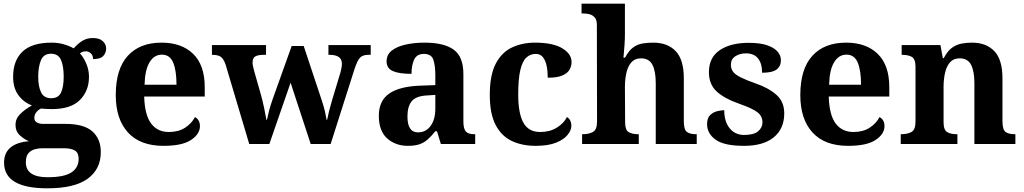

<svg xmlns="http://www.w3.org/2000/svg" viewBox="-20 -780 5546 1040"><path d="M236 240Q2 240 2 101Q2 48 37 19Q72 -10 137 -15Q110 -26 87 -47.5Q64 -69 64 -104Q64 -137 89 -162Q114 -187 153 -209Q109 -225 80 -264Q51 -303 51 -364Q51 -452 102 -500.5Q153 -549 260 -549Q295 -549 326 -540Q357 -531 379 -518Q405 -547 429 -560.5Q453 -574 483 -574Q519 -574 537 -557Q555 -540 555 -517Q555 -495 540 -477.5Q525 -460 484 -460Q484 -480 472 -491Q460 -502 446 -502Q426 -502 413 -491Q433 -469 447.5 -435Q462 -401 462 -364Q462 -288 413 -238.5Q364 -189 260 -189Q249 -189 230 -190Q211 -191 202 -192Q188 -186 177 -172.5Q166 -159 166 -141Q166 -125 179 -117Q192 -109 213 -109H334Q434 -109 480 -68.5Q526 -28 526 44Q526 136 455 188Q384 240 236 240ZM257 -248Q297 -248 311 -279.5Q325 -311 325 -365Q325 -421 310.5 -455Q296 -489 256 -489Q217 -489 202 -454Q187 -419 187 -364Q187 -312 202.5 -280Q218 -248 257 -248ZM238 180Q326 180 366 154.5Q406 129 406 80Q406 48 386 35.5Q366 23 325 23H209Q189 23 168.5 28.5Q148 34 134 50Q120 66 120 99Q120 180 238 180Z M866 10Q739 10 673 -62.5Q607 -135 607 -265Q607 -406 672 -477.5Q737 -549 855 -549Q964 -549 1026.5 -488Q1089 -427 1089 -308V-257H761Q764 -157 798.5 -111Q833 -65 895 -65Q947 -65 983 -88.5Q1019 -112 1036 -146Q1063 -131 1063 -97Q1063 -54 1015 -22Q967 10 866 10ZM936 -321Q936 -398 918 -441Q900 -484 857 -484Q815 -484 790 -442.5Q765 -401 763 -321Z M1202 -430Q1191 -462 1175.5 -472.5Q1160 -483 1131 -483H1128V-536H1421V-483H1408Q1378 -483 1363 -474.5Q1348 -466 1348 -441Q1348 -433 1350.5 -421Q1353 -409 1356 -398L1393 -268Q1403 -232 1411 -194Q1419 -156 1423 -131H1426Q1431 -156 1438 -182.5Q1445 -209 1458 -246L1560 -531H1625L1723 -236Q1735 -200 1740.5 -175Q1746 -150 1749 -131H1752Q1757 -156 1762.5 -178.5Q1768 -201 1779 -238L1823 -384Q1827 -397 1829.5 -411.5Q1832 -426 1832 -434Q1832 -483 1766 -483H1759V-536H1988V-483H1975Q1946 -483 1931 -468.5Q1916 -454 1900 -405L1771 0H1663L1554 -332L1439 0H1330Z M2189 10Q2123 10 2077.5 -30Q2032 -70 2032 -153Q2032 -234 2088 -273Q2144 -312 2256 -316L2338 -319V-374Q2338 -424 2327.5 -456Q2317 -488 2276 -488Q2238 -488 2223.5 -457.5Q2209 -427 2209 -380Q2142 -380 2108 -395Q2074 -410 2074 -447Q2074 -484 2102 -506Q2130 -528 2177 -538.5Q2224 -549 2280 -549Q2385 -549 2437.5 -511Q2490 -473 2490 -379V-124Q2490 -83 2503 -68Q2516 -53 2550 -53H2554V0H2368L2347 -69H2338Q2316 -42 2296.5 -24.5Q2277 -7 2252 1.5Q2227 10 2189 10ZM2244 -63Q2287 -63 2312.5 -98Q2338 -133 2338 -191V-266L2293 -263Q2233 -260 2210 -231.5Q2187 -203 2187 -149Q2187 -63 2244 -63Z M2881 10Q2808 10 2752 -16.5Q2696 -43 2664.5 -103.5Q2633 -164 2633 -266Q2633 -374 2665.5 -435.5Q2698 -497 2753.5 -523Q2809 -549 2878 -549Q2975 -549 3025.5 -518.5Q3076 -488 3076 -444Q3076 -423 3065.5 -403.5Q3055 -384 3027 -371.5Q2999 -359 2947 -359Q2947 -394 2941 -423Q2935 -452 2921 -470Q2907 -488 2882 -488Q2853 -488 2831.5 -468.5Q2810 -449 2798.5 -401Q2787 -353 2787 -267Q2787 -166 2815 -115.5Q2843 -65 2906 -65Q2958 -65 2996 -88.5Q3034 -112 3051 -146Q3063 -139 3069 -126.5Q3075 -114 3075 -100Q3075 -75 3054.5 -49.5Q3034 -24 2991.5 -7Q2949 10 2881 10Z M3133 0V-53H3135Q3169 -53 3191.5 -65Q3214 -77 3214 -122L3213 -646Q3213 -673 3201 -686Q3189 -699 3172.5 -703Q3156 -707 3142 -707H3130V-760H3365V-595Q3365 -569 3363 -539.5Q3361 -510 3359 -489Q3357 -468 3357 -468H3366Q3386 -506 3409.5 -523Q3433 -540 3460.5 -544.5Q3488 -549 3519 -549Q3596 -549 3640 -503Q3684 -457 3684 -356V-124Q3684 -78 3700.5 -65.5Q3717 -53 3751 -53H3754V0H3532V-329Q3532 -394 3514 -429Q3496 -464 3452 -464Q3419 -464 3400 -442.5Q3381 -421 3373 -385.5Q3365 -350 3365 -309L3366 -118Q3366 -76 3385 -64.5Q3404 -53 3437 -53H3440V0Z M4011 10Q3902 10 3856 -23.5Q3810 -57 3810 -107Q3810 -140 3826 -156Q3842 -172 3864 -177.5Q3886 -183 3903 -183Q3903 -121 3932.5 -85Q3962 -49 4011 -49Q4063 -49 4086.5 -69Q4110 -89 4110 -117Q4110 -150 4084 -171Q4058 -192 3987 -217Q3906 -245 3863 -283.5Q3820 -322 3820 -389Q3820 -469 3879 -508.5Q3938 -548 4035 -548Q4098 -548 4136.5 -534.5Q4175 -521 4192.5 -499.5Q4210 -478 4210 -455Q4210 -421 4186.5 -403.5Q4163 -386 4108 -386Q4108 -436 4086 -463.5Q4064 -491 4020 -491Q3988 -491 3963.5 -475.5Q3939 -460 3939 -429Q3939 -408 3950.5 -392Q3962 -376 3992 -361Q4022 -346 4076 -327Q4143 -304 4185.5 -266.5Q4228 -229 4228 -166Q4228 -83 4171.5 -36.5Q4115 10 4011 10Z M4574 10Q4447 10 4381 -62.5Q4315 -135 4315 -265Q4315 -406 4380 -477.5Q4445 -549 4563 -549Q4672 -549 4734.5 -488Q4797 -427 4797 -308V-257H4469Q4472 -157 4506.5 -111Q4541 -65 4603 -65Q4655 -65 4691 -88.5Q4727 -112 4744 -146Q4771 -131 4771 -97Q4771 -54 4723 -22Q4675 10 4574 10ZM4644 -321Q4644 -398 4626 -441Q4608 -484 4565 -484Q4523 -484 4498 -442.5Q4473 -401 4471 -321Z M4859 0V-53H4861Q4895 -53 4917 -65Q4939 -77 4939 -122V-418Q4939 -460 4919.5 -471.5Q4900 -483 4867 -483H4864V-536H5074L5087 -465H5092Q5112 -503 5135.5 -520.5Q5159 -538 5186.5 -543.5Q5214 -549 5245 -549Q5322 -549 5366 -503Q5410 -457 5410 -356V-124Q5410 -78 5426.5 -65.5Q5443 -53 5477 -53H5480V0H5258V-329Q5258 -394 5240 -429Q5222 -464 5178 -464Q5145 -464 5126 -442.5Q5107 -421 5099 -385.5Q5091 -350 5091 -309V-118Q5091 -76 5110.5 -64.5Q5130 -53 5163 -53H5166V0Z"/></svg>

Font: Noto Serif Toto
Style: Bold
Weight: 700
Designer: Monotype Design Team
Foundry: Monotype Imaging Inc.
Version: Version 2.001; ttfautohint (v1.8.4.7-5d5b)